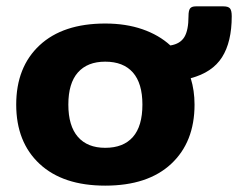

<svg xmlns="http://www.w3.org/2000/svg" viewBox="-20 -569 750 604"><path d="M31 -240Q31 -358 104.5 -426.5Q178 -495 311 -495Q376 -495 428 -477Q480 -459 516 -426Q547 -431 560 -452.5Q573 -474 573 -518Q573 -536 578 -542.5Q583 -549 596 -549H683Q698 -549 703.5 -542.5Q709 -536 709 -518Q709 -437 678.5 -389Q648 -341 580 -323Q592 -284 592 -240Q592 -122 518.5 -53.5Q445 15 311 15Q178 15 104.5 -53.5Q31 -122 31 -240ZM428 -240Q428 -307 398 -341Q368 -375 311 -375Q255 -375 225 -341Q195 -307 195 -240Q195 -173 225 -138.5Q255 -104 311 -104Q368 -104 398 -138Q428 -172 428 -240Z"/></svg>

Font: Mitr Medium
Style: Regular
Weight: 500
Designer: Thanarat Vachiruckul
Foundry: Cadson Demak
Version: Version 1.003